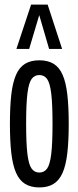

<svg xmlns="http://www.w3.org/2000/svg" viewBox="-20 -810 343 840"><path d="M23.4 -268.1Q23.4 -343.7 29.5 -396.9Q35.7 -450 50.3 -483Q64.9 -516 89.9 -531.1Q114.9 -546.2 152 -546.2Q189.2 -546.2 214.2 -531.1Q239.2 -516 253.8 -483Q268.4 -450 274.5 -396.9Q280.7 -343.7 280.7 -268.1Q280.7 -193.2 274.5 -140Q268.4 -86.8 253.8 -53.8Q239.2 -20.8 214.2 -5.4Q189.2 10 152 10Q114.9 10 89.9 -5.4Q64.9 -20.8 50.3 -53.8Q35.7 -86.8 29.5 -140Q23.4 -193.2 23.4 -268.1ZM94.3 -268.1Q94.3 -181 100.1 -134.9Q105.9 -88.8 118.6 -72Q131.2 -55.1 152 -55.1Q173.2 -55.1 185.7 -72Q198.2 -88.8 204 -134.9Q209.8 -181 209.8 -268.1Q209.8 -356.2 204 -402.1Q198.2 -448 185.7 -464.9Q173.2 -481.7 152 -481.7Q131.2 -481.7 118.6 -464.9Q105.9 -448 100.1 -402.1Q94.3 -356.2 94.3 -268.1ZM51.8 -596 116.1 -790H188.4L251.7 -596H194.8L151.7 -743.9L107.6 -596Z"/></svg>

Font: Georama ExtraCondensed Thin
Style: Regular
Weight: 100
Width: 2
Designer: Jean-Baptiste Levee
Foundry: Production Type
Version: Version 1.001